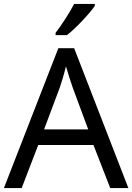

<svg xmlns="http://www.w3.org/2000/svg" viewBox="-20 -964 679 984"><path d="M466 -934V-944H360C337 -899 294 -833 265 -796V-784H323C370 -820 441 -897 466 -934ZM545 0H638L360 -717H279L0 0H91L176 -221H459ZM352 -517 432 -301H206L287 -517C295 -540 308 -583 318 -624C325 -599 346 -533 352 -517Z"/></svg>

Font: Noto Sans EgyptHiero
Style: Regular
Weight: 400
Designer: Monotype Design Team
Foundry: Monotype Imaging Inc.
Version: Version 2.002